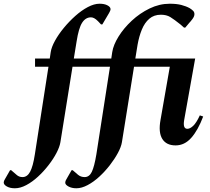

<svg xmlns="http://www.w3.org/2000/svg" viewBox="-144 -770 1125 1030"><path d="M-64 240Q-90 240 -107 230.5Q-124 221 -124 209Q-124 201 -118 192L-90 143H-84L-55 168Q-42 180 -23 180Q2 180 17.5 151.5Q33 123 43 58L116 -412H44V-456H123L128 -490Q132 -517 151 -551.5Q170 -586 198.5 -620.5Q227 -655 260 -684.5Q293 -714 327 -732Q361 -750 390 -750Q415 -750 431 -742Q449 -733 449 -721Q449 -716 446.5 -711Q444 -706 441 -700L405 -639H398L382 -656Q370 -668 361 -672.5Q352 -677 344 -677Q315 -677 296.5 -648Q278 -619 267 -548L252 -456H453L458 -490Q464 -529 492 -574Q520 -619 563 -659Q606 -699 658.5 -724.5Q711 -750 767 -750Q803 -750 828.5 -743.5Q854 -737 874 -726Q885 -719 892 -712Q899 -705 899 -694Q899 -682 888.5 -668Q878 -654 871 -647L850 -622H843L825 -638Q790 -666 769.5 -678.5Q749 -691 719 -691Q682 -691 657 -669.5Q632 -648 617 -611.5Q602 -575 594 -530L582 -456H903L844 -126Q836 -79 861 -79Q876 -79 893 -95.5Q910 -112 928 -151L946 -145Q918 -71 882 -30.5Q846 10 798 10Q748 10 726.5 -25Q705 -60 717 -126L767 -412H575L510 -7Q506 18 488.5 50.5Q471 83 445 116.5Q419 150 388.5 178Q358 206 326 223Q294 240 266 240Q241 240 223.5 230.5Q206 221 206 210Q206 201 212 192L240 143H246L275 168Q290 180 310 180Q335 180 348.5 152Q362 124 373 58L446 -412H245L180 -7Q176 18 159 50.5Q142 83 116 116.5Q90 150 59.5 178Q29 206 -3 223Q-35 240 -64 240Z"/></svg>

Font: Spectral SC
Style: Bold Italic
Weight: 700
Italic angle: -10°
Designer: Jean-Baptiste Levee
Foundry: Production Type
Version: Version 2.001